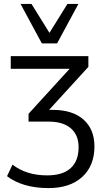

<svg xmlns="http://www.w3.org/2000/svg" viewBox="-20 -773 535 982"><path d="M228 189Q161 189 107 173Q53 157 16 128L44 69Q115 124 221 124Q301 124 341.5 87Q382 50 382 -20Q382 -83 342 -117Q302 -151 229 -151H126V-191L336 -421H35V-486H432V-431L231 -211H250Q351 -211 407 -161.5Q463 -112 463 -24Q463 75 400.5 132Q338 189 228 189ZM194 -551 85 -753H141L233 -605L325 -753H381L272 -551Z"/></svg>

Font: Nunito Sans
Style: Regular
Weight: 400
Designer: Vernon Adams
Foundry: Vernon Adams
Version: Version 3.101; ttfautohint (v1.8.4.7-5d5b);gftools[0.9.27]